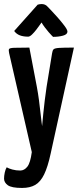

<svg xmlns="http://www.w3.org/2000/svg" viewBox="-29 -735 394 948"><path d="M80 193Q28 193 9.5 179.5Q-9 166 -9 147Q-9 133 -5.5 117Q-2 101 4 91Q14 97 32 102Q50 107 71 107Q91 107 106 88Q121 69 128 16L16 -473Q13 -487 15.5 -492.5Q18 -498 40.5 -499Q63 -500 116 -500L153 -306Q159 -274 163.5 -240Q168 -206 171 -177Q174 -148 176.5 -130Q179 -112 179 -112Q179 -112 180.5 -130Q182 -148 185 -176.5Q188 -205 192 -239.5Q196 -274 201 -306L228 -471Q230 -486 235.5 -491.5Q241 -497 263 -498.5Q285 -500 336 -500L221 24Q207 89 189 126Q171 163 145 178Q119 193 80 193ZM233 -553Q233 -553 226.5 -559.5Q220 -566 211 -576.5Q202 -587 192.5 -599.5Q183 -612 176 -624Q176 -624 169 -614Q162 -604 151 -589.5Q140 -575 129 -564.5Q118 -554 110 -554Q86 -554 69 -560.5Q52 -567 41 -582L157 -712Q167 -715 177 -715Q185 -715 192.5 -712Q200 -709 206 -702Q206 -702 221 -686.5Q236 -671 255 -649.5Q274 -628 289 -608Q304 -588 304 -579Q304 -565 282 -559Q260 -553 233 -553Z"/></svg>

Font: Yanone Kaffeesatz SemiBold
Style: Regular
Weight: 600
Designer: Yanone (Cyrillic: Daniel Pouzeot, Huerta Tipografica, and Cyreal)
Foundry: Yanone
Version: Version 2.003